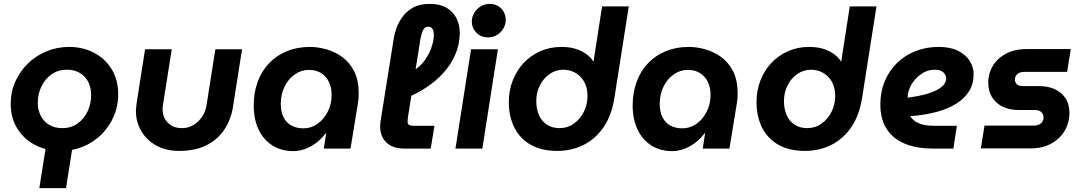

<svg xmlns="http://www.w3.org/2000/svg" viewBox="-20 -763 5569 986"><path d="M182 203 216 -12H353L319 203ZM291 12Q219 12 161 -18Q103 -48 69 -102.5Q35 -157 35 -230Q35 -292 59 -345Q83 -398 124.5 -438Q166 -478 220 -500Q274 -522 335 -522Q406 -522 463 -492Q520 -462 553.5 -407.5Q587 -353 587 -279Q587 -218 564 -165Q541 -112 500.5 -72Q460 -32 406.5 -10Q353 12 291 12ZM299 -105Q346 -105 379.5 -129.5Q413 -154 430.5 -192.5Q448 -231 448 -274Q448 -313 433 -342.5Q418 -372 390 -388.5Q362 -405 324 -405Q278 -405 244.5 -381Q211 -357 192.5 -318.5Q174 -280 174 -236Q174 -199 189 -169Q204 -139 232.5 -122Q261 -105 299 -105Z M1223 -510 1177 -217Q1167 -151 1133 -99Q1099 -47 1041 -17.5Q983 12 900 12Q832 12 782 -16Q732 -44 705 -90.5Q678 -137 678 -194Q678 -203 679.5 -214.5Q681 -226 682 -236L725 -510H862L817 -225Q816 -219 815.5 -213.5Q815 -208 815 -203Q815 -160 842 -132.5Q869 -105 915 -105Q946 -105 972.5 -120.5Q999 -136 1017.5 -163Q1036 -190 1041 -225L1086 -510Z M1487 13Q1425 13 1379 -16Q1333 -45 1308 -98Q1283 -151 1283 -221Q1283 -288 1303.5 -343.5Q1324 -399 1362.5 -439Q1401 -479 1454 -500.5Q1507 -522 1571 -522Q1613 -522 1657 -509.5Q1701 -497 1738.5 -469.5Q1776 -442 1799 -396.5Q1822 -351 1822 -284Q1822 -269 1821 -256.5Q1820 -244 1818 -232L1780 0H1643L1655 -79H1653Q1621 -36 1576.5 -11.5Q1532 13 1487 13ZM1538 -104Q1578 -104 1610.5 -127Q1643 -150 1663 -189Q1683 -228 1683 -276Q1683 -313 1669.5 -341.5Q1656 -370 1630 -387Q1604 -404 1566 -404Q1527 -404 1494 -381Q1461 -358 1441.5 -318.5Q1422 -279 1422 -230Q1422 -189 1436 -161Q1450 -133 1476 -118.5Q1502 -104 1538 -104Z M2057 0Q1996 0 1964 -31.5Q1932 -63 1932 -115Q1932 -122 1933 -129.5Q1934 -137 1935 -145L2002 -565Q2005 -586 2015 -615.5Q2025 -645 2045.5 -674.5Q2066 -704 2100.5 -723.5Q2135 -743 2187 -743Q2241 -743 2275 -722Q2309 -701 2325 -667.5Q2341 -634 2341 -596Q2341 -535 2318 -482.5Q2295 -430 2255.5 -387Q2216 -344 2166.5 -312Q2117 -280 2065 -260L2076 -388Q2120 -404 2149 -438Q2178 -472 2193 -512Q2208 -552 2208 -583Q2208 -603 2201 -614.5Q2194 -626 2180 -626Q2162 -626 2153.5 -610Q2145 -594 2140 -568L2076 -168Q2075 -162 2074 -153Q2073 -144 2073 -139Q2073 -127 2080.5 -122Q2088 -117 2100 -117H2211L2192 0Z M2319 0 2399 -510H2537L2457 0ZM2486 -571Q2450 -571 2426.5 -595Q2403 -619 2403 -652Q2403 -677 2415.5 -697.5Q2428 -718 2449 -730.5Q2470 -743 2495 -743Q2530 -743 2553.5 -719.5Q2577 -696 2577 -661Q2577 -637 2565 -616.5Q2553 -596 2532.5 -583.5Q2512 -571 2486 -571Z M2842 12Q2761 12 2705.5 -19.5Q2650 -51 2621.5 -108Q2593 -165 2593 -239Q2593 -298 2613 -349.5Q2633 -401 2669 -439.5Q2705 -478 2754.5 -500Q2804 -522 2863 -522Q2906 -522 2938 -511.5Q2970 -501 2992.5 -484Q3015 -467 3027 -447H3028L3072 -730H3209L3136 -265Q3122 -172 3080 -110.5Q3038 -49 2976.5 -18.5Q2915 12 2842 12ZM2853 -105Q2895 -105 2927.5 -128.5Q2960 -152 2978.5 -189.5Q2997 -227 2997 -270Q2997 -314 2979.5 -344Q2962 -374 2934 -389.5Q2906 -405 2874 -405Q2834 -405 2802.5 -383Q2771 -361 2752.5 -324.5Q2734 -288 2734 -244Q2734 -203 2748 -171.5Q2762 -140 2789 -122.5Q2816 -105 2853 -105Z M3433 13Q3371 13 3325 -16Q3279 -45 3254 -98Q3229 -151 3229 -221Q3229 -288 3249.5 -343.5Q3270 -399 3308.5 -439Q3347 -479 3400 -500.5Q3453 -522 3517 -522Q3559 -522 3603 -509.5Q3647 -497 3684.5 -469.5Q3722 -442 3745 -396.5Q3768 -351 3768 -284Q3768 -269 3767 -256.5Q3766 -244 3764 -232L3726 0H3589L3601 -79H3599Q3567 -36 3522.5 -11.5Q3478 13 3433 13ZM3484 -104Q3524 -104 3556.5 -127Q3589 -150 3609 -189Q3629 -228 3629 -276Q3629 -313 3615.5 -341.5Q3602 -370 3576 -387Q3550 -404 3512 -404Q3473 -404 3440 -381Q3407 -358 3387.5 -318.5Q3368 -279 3368 -230Q3368 -189 3382 -161Q3396 -133 3422 -118.5Q3448 -104 3484 -104Z M4114 12Q4033 12 3977.5 -19.5Q3922 -51 3893.5 -108Q3865 -165 3865 -239Q3865 -298 3885 -349.5Q3905 -401 3941 -439.5Q3977 -478 4026.5 -500Q4076 -522 4135 -522Q4178 -522 4210 -511.5Q4242 -501 4264.5 -484Q4287 -467 4299 -447H4300L4344 -730H4481L4408 -265Q4394 -172 4352 -110.5Q4310 -49 4248.5 -18.5Q4187 12 4114 12ZM4125 -105Q4167 -105 4199.5 -128.5Q4232 -152 4250.5 -189.5Q4269 -227 4269 -270Q4269 -314 4251.5 -344Q4234 -374 4206 -389.5Q4178 -405 4146 -405Q4106 -405 4074.5 -383Q4043 -361 4024.5 -324.5Q4006 -288 4006 -244Q4006 -203 4020 -171.5Q4034 -140 4061 -122.5Q4088 -105 4125 -105Z M4769 0Q4691 0 4630.5 -23.5Q4570 -47 4535.5 -97.5Q4501 -148 4501 -227Q4501 -292 4523.5 -346Q4546 -400 4586.5 -439.5Q4627 -479 4681.5 -500.5Q4736 -522 4800 -522Q4861 -522 4900.5 -502Q4940 -482 4960 -450Q4980 -418 4980 -382Q4980 -332 4956.5 -294.5Q4933 -257 4891.5 -231Q4850 -205 4794 -189.5Q4738 -174 4673 -168Q4666 -167 4662 -167Q4658 -167 4654 -167Q4669 -142 4699.5 -129.5Q4730 -117 4779 -117H4894L4876 0ZM4641 -262Q4643 -262 4645.5 -262Q4648 -262 4652 -263Q4709 -271 4745.5 -282.5Q4782 -294 4802.5 -307.5Q4823 -321 4831 -334.5Q4839 -348 4839 -360Q4839 -378 4824.5 -391.5Q4810 -405 4780 -405Q4743 -405 4711.5 -383.5Q4680 -362 4661 -329.5Q4642 -297 4641 -264Q4641 -263 4641 -263Q4641 -263 4641 -262Z M5017 -1 5036 -118H5289Q5304 -118 5315 -123Q5326 -128 5332.5 -137.5Q5339 -147 5339 -159Q5339 -177 5327.5 -187.5Q5316 -198 5296 -198H5212Q5165 -198 5129.5 -215Q5094 -232 5074.5 -264Q5055 -296 5055 -340Q5055 -384 5077.5 -423Q5100 -462 5144.5 -486.5Q5189 -511 5254 -511H5479L5460 -394H5239Q5225 -394 5214.5 -389Q5204 -384 5198.5 -376Q5193 -368 5192 -357Q5192 -339 5202 -330Q5212 -321 5231 -321H5314Q5364 -321 5399 -304Q5434 -287 5453 -256.5Q5472 -226 5472 -183Q5472 -133 5447.5 -91.5Q5423 -50 5378.5 -25.5Q5334 -1 5274 -1Z"/></svg>

Font: MuseoModerno SemiBold
Style: Italic
Weight: 600
Italic angle: -9°
Designer: Pablo Cosgaya, Héctor Gatti, Marcela Romero, and the Authors of The MuseoModerno Project.
Foundry: Omnibus-Type Team
Version: Version 1.003